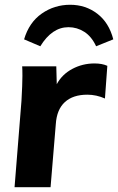

<svg xmlns="http://www.w3.org/2000/svg" viewBox="-20 -785 495 805"><path d="M430 -509 420 -372Q384 -388 346 -388Q286 -388 252 -357Q218 -326 214 -265L192 0H41L70 -362Q74 -432 74 -467Q74 -494 73 -507H216L218 -432Q240 -473 283 -496Q326 -519 376 -519Q408 -519 430 -509ZM455 -620 383 -591Q364 -632 333.5 -651.5Q303 -671 267 -671Q198 -671 149 -591L81 -620Q102 -691 155 -728Q208 -765 274 -765Q339 -765 388 -727.5Q437 -690 455 -620Z"/></svg>

Font: Muli ExtraBold
Style: Italic
Weight: 800
Italic angle: -4.541°
Designer: Vernon Adams
Foundry: Vernon Adams
Version: Version 2.000